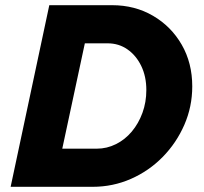

<svg xmlns="http://www.w3.org/2000/svg" viewBox="-20 -720 785 740"><path d="M21 0 170 -700H412Q500 -700 570 -659Q640 -618 680.5 -547.5Q721 -477 721 -387Q721 -309 690.5 -239Q660 -169 607 -115Q554 -61 484.5 -30.5Q415 0 337 0ZM395 -553H307L220 -147H353Q392 -147 427 -164.5Q462 -182 488 -213Q514 -244 529 -285Q544 -326 544 -373Q544 -425 524.5 -465.5Q505 -506 471.5 -529.5Q438 -553 395 -553Z"/></svg>

Font: Red Hat Text
Style: Italic
Weight: 300
Italic angle: -12°
Designer: Pentagram, MCKL
Foundry: Pentagram, MCKL
Version: Version 1.023